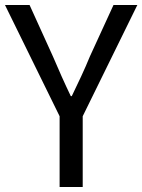

<svg xmlns="http://www.w3.org/2000/svg" viewBox="-21 -753 573 773"><path d="M219 -285V0H312V-285L532 -733H436L341 -526C319 -472 294 -420 268 -366H264C238 -420 215 -472 192 -526L98 -733H-1Z"/></svg>

Font: Kinto Sans
Style: Regular
Weight: 400
Designer: Authors: Ryoko NISHIZUKA  (kana & ideographs); Paul D. Hunt (Latin, Greek & Cyrillic); Wenlong ZHANG  (bopomofo); Sandol
Foundry: Adobe Systems Incorporated, ookami Inc.
Version: Version 0.001